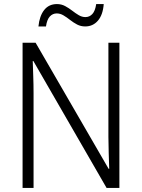

<svg xmlns="http://www.w3.org/2000/svg" viewBox="-20 -924 698 944"><path d="M567 0H504L144 -624H141Q142 -587 143.5 -548Q145 -509 145 -466V0H91V-714H155L514 -94H517Q516 -128 514.5 -171.5Q513 -215 513 -251V-714H567ZM169 -794Q174 -845 197 -874.5Q220 -904 260 -904Q282 -904 300.5 -894Q319 -884 335 -871.5Q351 -859 367 -849.5Q383 -840 400 -840Q420 -840 434 -855Q448 -870 453 -904H490Q486 -851 461.5 -822.5Q437 -794 399 -794Q377 -794 359 -803.5Q341 -813 324.5 -826Q308 -839 292 -848.5Q276 -858 259 -858Q239 -858 225 -843Q211 -828 206 -794Z"/></svg>

Font: Noto Sans Tamil SemiCondensed Light
Style: Regular
Weight: 300
Width: 4
Designer: Jelle Bosma - Monotype Design Team
Foundry: Monotype Imaging Inc.
Version: Version 2.004; ttfautohint (v1.8.4.7-5d5b)